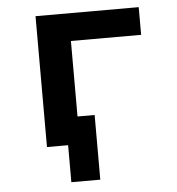

<svg xmlns="http://www.w3.org/2000/svg" viewBox="-50 -567 699 760"><g transform="rotate(-5 300.0 -186.5)"><path d="M203 147V0H119V-520H529V-410H250V-110H318V147Z"/></g></svg>

Font: Iosevka Extrabold Extended
Style: Regular
Weight: 800
Width: 7
Monospace: yes
Designer: Belleve Invis
Foundry: Belleve Invis
Version: Version 32.5.0; ttfautohint (v1.8.4)